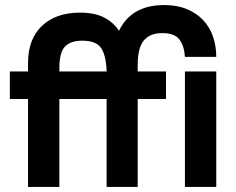

<svg xmlns="http://www.w3.org/2000/svg" viewBox="-20 -740 935 760"><path d="M91 -492Q91 -585 146 -637.5Q201 -690 297 -690Q354 -690 391.5 -671Q429 -652 451 -618Q500 -720 630 -720Q681 -720 719.5 -704Q758 -688 784 -660.5Q810 -633 823 -595.5Q836 -558 836 -515H712Q709 -560 689.5 -584.5Q670 -609 622 -609Q574 -609 549.5 -580Q525 -551 525 -482V-457H637V-348H525V0H402V-348H215V0H91V-348H19V-457H91ZM712 -457H836V0H712ZM215 -457H402V-458Q400 -520 380.5 -549.5Q361 -579 305 -579Q260 -579 237.5 -556Q215 -533 215 -471Z"/></svg>

Font: Tilda Sans Bold
Style: Regular
Weight: 700
Designer: ParaType Ltd
Foundry: ParaType Ltd
Version: Version 1.009